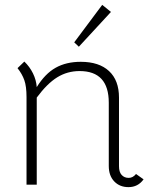

<svg xmlns="http://www.w3.org/2000/svg" viewBox="-20 -759 626 789"><path d="M570 -22Q547 10 508 10Q472 10 449.5 -13.5Q427 -37 427 -77V-337Q427 -467 307 -467Q257 -467 215.5 -441.5Q174 -416 131 -358V0H89V-360Q89 -404 80 -429.5Q71 -455 52 -479L80 -506Q102 -485 115.5 -457.5Q129 -430 131 -401Q165 -456 208.5 -480.5Q252 -505 312 -505Q387 -505 428 -467Q469 -429 469 -358V-76Q469 -52 480 -40Q491 -28 509 -28Q526 -28 539 -44ZM285 -585 400 -739 436 -710 304 -567Z"/></svg>

Font: Bellota Light
Style: Regular
Weight: 300
Designer: Kemie Guaida
Foundry: Kemie Guaida
Version: Version 4.001